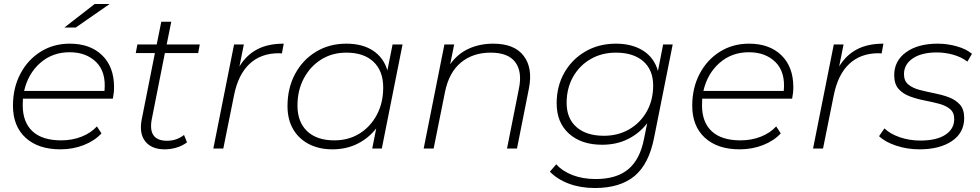

<svg xmlns="http://www.w3.org/2000/svg" viewBox="-20 -745 4914 963"><path d="M283 4Q172 4 108.5 -54Q45 -112 45 -215Q45 -304 82 -374.5Q119 -445 183.5 -485.5Q248 -526 330 -526Q432 -526 492 -468Q552 -410 552 -308Q552 -279 546 -250H95Q94 -234 94 -217Q94 -132 143 -86.5Q192 -41 287 -41Q342 -41 389 -59.5Q436 -78 466 -111L489 -76Q455 -39 400.5 -17.5Q346 4 283 4ZM101 -289H504Q513 -383 463 -433Q413 -483 329 -483Q243 -483 182 -429.5Q121 -376 101 -289ZM303 -607 455 -725H530L360 -607Z M806 4Q740 4 708.5 -36Q677 -76 691 -147L757 -479H661L669 -522H766L789 -636H839L816 -522H982L974 -479H807L742 -151Q719 -39 818 -39Q866 -39 903 -68L918 -31Q894 -13 864.5 -4.5Q835 4 806 4Z M1050 0 1154 -522H1203L1181 -412Q1216 -469 1270 -497.5Q1324 -526 1403 -526L1394 -477Q1390 -477 1386.5 -477.5Q1383 -478 1378 -478Q1289 -478 1232 -425Q1175 -372 1154 -268L1100 0Z M1647 4Q1580 4 1529 -22.5Q1478 -49 1450 -97.5Q1422 -146 1422 -213Q1422 -303 1460 -374Q1498 -445 1565 -485.5Q1632 -526 1717 -526Q1798 -526 1851 -491Q1904 -456 1923 -392L1949 -522H1999L1895 0H1847L1867 -101Q1829 -52 1773 -24Q1717 4 1647 4ZM1657 -41Q1728 -41 1783 -75Q1838 -109 1870 -169Q1902 -229 1902 -306Q1902 -389 1853.5 -435Q1805 -481 1717 -481Q1646 -481 1591 -446.5Q1536 -412 1504 -352Q1472 -292 1472 -216Q1472 -133 1520.5 -87Q1569 -41 1657 -41Z M2454 -526Q2560 -526 2606.5 -465Q2653 -404 2633 -302L2573 0H2523L2583 -302Q2600 -385 2564.5 -433Q2529 -481 2441 -481Q2352 -481 2292 -431.5Q2232 -382 2212 -284L2155 0H2105L2209 -522H2258L2238 -423Q2276 -476 2331.5 -501Q2387 -526 2454 -526Z M2964 198Q2892 198 2834 176.5Q2776 155 2738 116L2770 79Q2801 114 2852.5 133.5Q2904 153 2968 153Q3072 153 3131 104Q3190 55 3210 -48L3226 -127Q3188 -77 3130.5 -48Q3073 -19 3000 -19Q2896 -19 2834 -74.5Q2772 -130 2772 -227Q2772 -312 2810 -379.5Q2848 -447 2915.5 -486.5Q2983 -526 3069 -526Q3150 -526 3205.5 -491Q3261 -456 3280 -389L3306 -522H3354L3261 -56Q3235 78 3162.5 138Q3090 198 2964 198ZM3009 -64Q3080 -64 3136 -96.5Q3192 -129 3224 -186Q3256 -243 3256 -316Q3256 -394 3206.5 -437.5Q3157 -481 3069 -481Q2998 -481 2942 -448.5Q2886 -416 2854 -359Q2822 -302 2822 -229Q2822 -151 2871.5 -107.5Q2921 -64 3009 -64Z M3690 4Q3579 4 3515.5 -54Q3452 -112 3452 -215Q3452 -304 3489 -374.5Q3526 -445 3590.5 -485.5Q3655 -526 3737 -526Q3839 -526 3899 -468Q3959 -410 3959 -308Q3959 -279 3953 -250H3502Q3501 -234 3501 -217Q3501 -132 3550 -86.5Q3599 -41 3694 -41Q3749 -41 3796 -59.5Q3843 -78 3873 -111L3896 -76Q3862 -39 3807.5 -17.5Q3753 4 3690 4ZM3508 -289H3911Q3920 -383 3870 -433Q3820 -483 3736 -483Q3650 -483 3589 -429.5Q3528 -376 3508 -289Z M4058 0 4162 -522H4211L4189 -412Q4224 -469 4278 -497.5Q4332 -526 4411 -526L4402 -477Q4398 -477 4394.5 -477.5Q4391 -478 4386 -478Q4297 -478 4240 -425Q4183 -372 4162 -268L4108 0Z M4592 4Q4530 4 4474.5 -14.5Q4419 -33 4389 -62L4416 -101Q4445 -73 4493.5 -56.5Q4542 -40 4596 -40Q4677 -40 4721.5 -69Q4766 -98 4766 -148Q4766 -181 4744.5 -198.5Q4723 -216 4688.5 -225Q4654 -234 4615.5 -241.5Q4577 -249 4542.5 -262Q4508 -275 4486.5 -299.5Q4465 -324 4465 -368Q4465 -440 4524.5 -483Q4584 -526 4683 -526Q4732 -526 4779.5 -512.5Q4827 -499 4855 -475L4832 -436Q4802 -459 4761 -470.5Q4720 -482 4679 -482Q4602 -482 4558 -452Q4514 -422 4514 -373Q4514 -339 4536 -321Q4558 -303 4592.5 -294Q4627 -285 4665.5 -277.5Q4704 -270 4738 -257.5Q4772 -245 4794 -221Q4816 -197 4816 -153Q4816 -79 4754.5 -37.5Q4693 4 4592 4Z"/></svg>

Font: Montserrat Light
Style: Italic
Weight: 300
Italic angle: -11.3°
Designer: Julieta Ulanovsky
Foundry: Julieta Ulanovsky
Version: Version 9.000; ttfautohint (v1.8.4.7-5d5b)